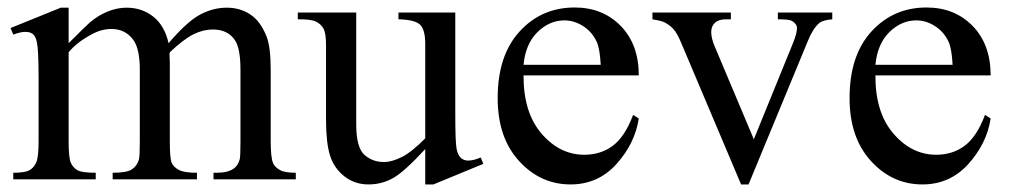

<svg xmlns="http://www.w3.org/2000/svg" viewBox="-20 -481 2706 515"><path d="M164.1 -365.2Q212.9 -414.1 221.7 -421.4Q243.7 -439.9 269 -450.2Q294.4 -460.4 319.3 -460.4Q361.3 -460.4 391.6 -436Q421.9 -411.6 432.1 -365.2Q482.4 -423.8 517.1 -442.1Q551.8 -460.4 588.4 -460.4Q624 -460.4 651.6 -442.1Q679.2 -423.8 695.3 -382.3Q706.1 -354 706.1 -293.5V-101.1Q706.1 -59.1 712.4 -43.5Q717.3 -32.7 730.5 -25.1Q743.7 -17.6 773.4 -17.6V0H552.7V-17.6H562Q590.8 -17.6 606.9 -28.8Q618.2 -36.6 623 -53.7Q625 -62 625 -101.1V-293.5Q625 -348.1 611.8 -370.6Q592.8 -401.9 550.8 -401.9Q524.9 -401.9 498.8 -388.9Q472.7 -376 435.5 -340.8L434.6 -335.4L435.5 -314.5V-101.1Q435.5 -55.2 440.7 -43.9Q445.8 -32.7 460 -25.1Q474.1 -17.6 508.3 -17.6V0H282.2V-17.6Q319.3 -17.6 333.3 -26.4Q347.2 -35.2 352.5 -52.7Q355 -61 355 -101.1V-293.5Q355 -348.1 338.9 -372.1Q317.4 -403.3 278.8 -403.3Q252.4 -403.3 226.6 -389.2Q186 -367.7 164.1 -340.8V-101.1Q164.1 -57.1 170.2 -43.9Q176.3 -30.8 188.2 -24.2Q200.2 -17.6 236.8 -17.6V0H15.6V-17.6Q46.4 -17.6 58.6 -24.2Q70.8 -30.8 77.1 -45.2Q83.5 -59.6 83.5 -101.1V-272Q83.5 -345.7 79.1 -367.2Q75.7 -383.3 68.4 -389.4Q61 -395.5 48.3 -395.5Q34.7 -395.5 15.6 -388.2L8.3 -405.8L143.1 -460.4H164.1Z M1201.2 -447.3V-176.3Q1201.2 -98.6 1204.8 -81.3Q1208.5 -64 1216.6 -57.1Q1224.6 -50.3 1235.4 -50.3Q1250.5 -50.3 1269.5 -58.6L1276.4 -41.5L1142.6 13.7H1120.6V-81.1Q1063 -18.6 1032.7 -2.4Q1002.4 13.7 968.8 13.7Q931.2 13.7 903.6 -8.1Q876 -29.8 865.2 -64Q854.5 -98.1 854.5 -160.6V-360.4Q854.5 -392.1 847.7 -404.3Q840.8 -416.5 827.4 -423.1Q814 -429.7 778.8 -429.2V-447.3H935.5V-147.9Q935.5 -85.4 957.3 -65.9Q979 -46.4 1009.8 -46.4Q1030.8 -46.4 1057.4 -59.6Q1084 -72.8 1120.6 -109.9V-363.3Q1120.6 -401.4 1106.7 -414.8Q1092.8 -428.2 1048.8 -429.2V-447.3Z M1384.3 -278.8Q1383.8 -179.2 1432.6 -122.6Q1481.4 -65.9 1547.4 -65.9Q1591.3 -65.9 1623.8 -90.1Q1656.2 -114.3 1678.2 -172.9L1693.4 -163.1Q1683.1 -96.2 1633.8 -41.3Q1584.5 13.7 1510.3 13.7Q1429.7 13.7 1372.3 -49.1Q1314.9 -111.8 1314.9 -217.8Q1314.9 -332.5 1373.8 -396.7Q1432.6 -460.9 1521.5 -460.9Q1596.7 -460.9 1645 -411.4Q1693.4 -361.8 1693.4 -278.8ZM1384.3 -307.1H1591.3Q1588.9 -350.1 1581.1 -367.7Q1568.8 -395 1544.7 -410.6Q1520.5 -426.3 1494.1 -426.3Q1453.6 -426.3 1421.6 -394.8Q1389.6 -363.3 1384.3 -307.1Z M1730 -447.3H1940.4V-429.2H1926.8Q1907.7 -429.2 1897.7 -419.9Q1887.7 -410.6 1887.7 -395Q1887.7 -377.9 1897.9 -354.5L2002 -107.4L2106.4 -363.8Q2117.7 -391.1 2117.7 -405.3Q2117.7 -412.1 2113.8 -416.5Q2108.4 -423.8 2100.1 -426.5Q2091.8 -429.2 2066.4 -429.2V-447.3H2212.4V-429.2Q2187 -427.2 2177.2 -418.9Q2160.2 -404.3 2146.5 -370.1L1987.8 13.7H1967.8L1808.1 -363.8Q1797.4 -390.1 1787.6 -401.6Q1777.8 -413.1 1762.7 -420.9Q1754.4 -425.3 1730 -429.2Z M2328.1 -278.8Q2327.6 -179.2 2376.5 -122.6Q2425.3 -65.9 2491.2 -65.9Q2535.2 -65.9 2567.6 -90.1Q2600.1 -114.3 2622.1 -172.9L2637.2 -163.1Q2627 -96.2 2577.6 -41.3Q2528.3 13.7 2454.1 13.7Q2373.5 13.7 2316.2 -49.1Q2258.8 -111.8 2258.8 -217.8Q2258.8 -332.5 2317.6 -396.7Q2376.5 -460.9 2465.3 -460.9Q2540.5 -460.9 2588.9 -411.4Q2637.2 -361.8 2637.2 -278.8ZM2328.1 -307.1H2535.2Q2532.7 -350.1 2524.9 -367.7Q2512.7 -395 2488.5 -410.6Q2464.4 -426.3 2438 -426.3Q2397.5 -426.3 2365.5 -394.8Q2333.5 -363.3 2328.1 -307.1Z"/></svg>

Font: Jameel Khushkhati
Style: Regular
Weight: 400
Version: Version 3.5